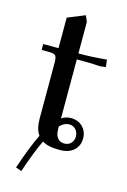

<svg xmlns="http://www.w3.org/2000/svg" viewBox="-117 -672 581 875"><g transform="rotate(15 173.5 -235.0)"><path d="M22 -411.1V-439H94.2V-583L175.8 -616.2L188 -587.9V-439Q251 -439 320.8 -445.8L324.2 -418V-411.1L295.9 -408.2Q266.1 -411.1 219.2 -411.1H188V-132.8Q208.5 -146 231.9 -146Q266.1 -146 287.6 -124.5Q309.1 -103 309.1 -69.8Q309.1 -35.6 285.4 -13.9Q261.7 7.8 219.2 7.8Q161.1 7.8 136.2 -9.8Q107.9 48.8 75.2 146L47.9 136.2Q85.9 23.9 113.8 -30.8Q94.2 -57.1 94.2 -106.9V-371.1Q94.2 -396 87.2 -403.6Q80.1 -411.1 55.2 -411.1ZM188 -80.1Q188 -54.7 199.7 -40.3Q211.4 -25.9 231.9 -25.9Q251.5 -25.9 263.2 -38.6Q274.9 -51.3 274.9 -69.8Q274.9 -88.9 263.2 -102.5Q251.5 -116.2 231.9 -116.2Q209 -116.2 188 -95.2Z"/></g></svg>

Font: Dihjauti S
Style: Bold
Weight: 700
Designer: T. Christopher White
Version: Version 3.0.0